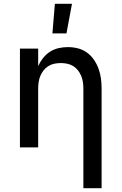

<svg xmlns="http://www.w3.org/2000/svg" viewBox="-20 -776 640 1011"><path d="M419 215V-310Q419 -327 416.5 -344Q414 -361 407.5 -376.5Q401 -392 390.5 -405.5Q380 -419 365.5 -428Q351 -437 334 -440.5Q317 -444 300 -444Q283 -444 266 -440.5Q249 -437 234.5 -428Q220 -419 209.5 -405.5Q199 -392 192.5 -376.5Q186 -361 183.5 -344Q181 -327 181 -310V0H85V-520H181V-428Q191 -450 206.5 -470Q222 -490 243 -503.5Q264 -517 288.5 -522.5Q313 -528 337 -528Q364 -528 390 -521.5Q416 -515 437.5 -499.5Q459 -484 474.5 -461.5Q490 -439 499 -414Q508 -389 511.5 -363Q515 -337 515 -310V215ZM256 -600 269 -756H359L330 -600Z"/></svg>

Font: Iosevka Aile Medium
Style: Regular
Weight: 500
Designer: Belleve Invis
Foundry: Belleve Invis
Version: Version 27.3.5; ttfautohint (v1.8.4)